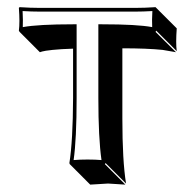

<svg xmlns="http://www.w3.org/2000/svg" viewBox="-20 -451 542 531"><path d="M182.1 -316.4Q148.4 -315.4 125.5 -313Q102.5 -310.5 96.7 -308.6L90.3 -306.6L34.2 -362.8L32.2 -366.2Q35.2 -389.2 32.2 -429.2L34.2 -431.2Q64.5 -429.2 88.9 -429.2H355Q380.4 -429.2 410.2 -431.2L412.1 -429.2L468.8 -372.6Q465.8 -331.5 468.8 -309.6L412.1 -366.2L410.2 -362.8L466.8 -306.6Q466.8 -306.6 429.7 -313Q386.7 -317.4 318.4 -317.4V-123.5Q318.4 -6.3 328.6 56.6L272 0L270 2.9L326.7 59.6Q324.7 59.6 278.8 56.6L229.5 59.6L172.9 2.9L171.9 0Q181.6 -61 182.1 -180.2ZM182.1 -383.8H191.9V-180.2Q191.9 -65.9 183.6 -8.3Q200.7 -9.8 222.2 -9.8Q244.1 -9.8 260.7 -8.3Q252 -69.3 252 -180.2V-383.8H262.2Q359.4 -383.8 400.9 -376Q399.9 -395 401.4 -420.4Q375.5 -418.9 355 -418.9H88.9Q67.4 -418.9 42.5 -420.4Q43.9 -394 43 -376Q85.9 -383.8 182.1 -383.8Z"/></svg>

Font: Linux Biolinum Shadow O
Style: Regular
Weight: 400
Designer: Philipp H. Poll
Foundry: Philipp H. Poll
Version: Version 1.0.4